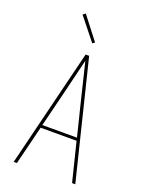

<svg xmlns="http://www.w3.org/2000/svg" viewBox="-175 -1043 850 1125"><g transform="rotate(20 250.0 -480.5)"><path d="M58 0 239 -735H261L442 0H422L362 -242H138L78 0ZM358 -260 301 -490Q288 -543 275.5 -595.5Q263 -648 250 -700Q237 -648 224.5 -595.5Q212 -543 199 -490L142 -260ZM253 -810 142 -949 158 -961 267 -820Z"/></g></svg>

Font: Iosevka SS04 Thin
Style: Regular
Weight: 100
Monospace: yes
Designer: Belleve Invis
Foundry: Belleve Invis
Version: Version 19.0.0; ttfautohint (v1.8.4)